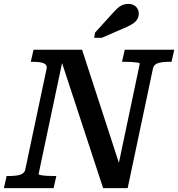

<svg xmlns="http://www.w3.org/2000/svg" viewBox="-44 -965 914 985"><path d="M-24 0 -10 -62H1Q23 -62 41.5 -64.5Q60 -67 72 -75Q84 -83 86 -97L195 -612Q198 -627 189.5 -634.5Q181 -642 164.5 -645Q148 -648 125 -648H114L128 -710H377L574 -105L558 -92L673 -638Q674 -642 661.5 -644Q649 -646 631 -647Q613 -648 595 -648H582L596 -710H850L836 -648H825Q793 -648 769.5 -642Q746 -636 741 -615L611 0H485L264 -673H281L154 -72Q154 -69 166 -66.5Q178 -64 196.5 -63Q215 -62 232 -62H245L231 0ZM531 -894Q546 -911 558.5 -922.5Q571 -934 584.5 -939.5Q598 -945 614 -945Q639 -945 653.5 -930.5Q668 -916 668 -896Q668 -877 658 -863Q648 -849 629.5 -838.5Q611 -828 584 -817L478 -771H439L444 -798Z"/></svg>

Font: Roboto Serif Medium
Style: Italic
Weight: 500
Italic angle: -10°
Designer: Greg Gazdowicz
Foundry: Commercial Type
Version: Version 1.008